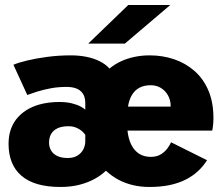

<svg xmlns="http://www.w3.org/2000/svg" viewBox="-20 -732 890 763"><path d="M220.1 11Q168 11 129.3 -0.3Q90.6 -11.6 65 -33.8Q39.3 -56 26.6 -87.9Q14 -119.7 14 -160.7Q14 -193.5 23.7 -219.9Q33.4 -246.4 51.5 -266.3Q69.6 -286.3 94.6 -299.9Q119.6 -313.4 150.3 -320.1Q180.9 -326.7 216 -326.7Q244.3 -326.7 265.4 -321.4Q286.5 -316.1 300 -308.9Q313.6 -301.8 318.9 -296V-324.1Q318.9 -337.4 314.9 -348.6Q310.9 -359.9 302.1 -368.6Q293.4 -377.2 278.9 -381.9Q264.5 -386.6 243.6 -386.6Q211.1 -386.6 182.2 -381.2Q153.4 -375.9 129.5 -368.5Q105.6 -361 88.4 -354.6L33.3 -474.6Q52.4 -482.9 87.8 -491.5Q123.1 -500.1 168 -506Q212.9 -512 260.9 -512Q294.8 -512 323.8 -506.1Q352.9 -500.3 376.2 -488.6Q399.6 -477 415.2 -459.6Q436.6 -477.4 461.8 -488.8Q486.9 -500.3 515.5 -506.1Q544 -512 574.6 -512Q626.1 -512 672 -496.5Q717.9 -480.9 753.1 -449.9Q788.4 -418.9 808.3 -372.1Q828.2 -325.2 828.2 -262.5Q828.2 -250.4 826.9 -236.8Q825.6 -223.2 823.3 -212.9H486.6Q490.1 -180.6 501.6 -157.2Q513.1 -133.9 532.6 -121.2Q552.1 -108.6 579.1 -108.6Q603.1 -108.6 619.3 -118.7Q635.4 -128.8 645.4 -142.4Q655.4 -156.1 659.8 -166.6L802.7 -95.3Q787.6 -71.2 766.8 -51.9Q745.9 -32.5 717.9 -18.3Q690 -4.1 654.2 3.5Q618.4 11 573.1 11Q539.8 11 508.8 3.8Q477.7 -3.5 450.5 -17.9Q423.4 -32.4 401 -53.6Q382.1 -35.3 355.5 -20.8Q329 -6.2 295.2 2.4Q261.4 11 220.1 11ZM249.3 -104.1Q272.3 -104.1 287.7 -113.6Q303.1 -123.1 311 -138.2Q318.9 -153.3 318.9 -170V-196.1Q315.1 -201.8 309 -207.8Q302.8 -213.9 294.5 -218.9Q286.1 -223.9 275.9 -227.2Q265.7 -230.4 253 -230.4Q226 -230.4 208.7 -222.3Q191.4 -214.1 183.1 -199.5Q174.9 -184.9 174.9 -165.9Q174.9 -147.6 183.1 -133.7Q191.4 -119.9 207.8 -112Q224.2 -104.1 249.3 -104.1ZM488.6 -308.3H658.1V-311.8Q658.1 -327.2 652.8 -341.6Q647.4 -356.1 637 -367.8Q626.6 -379.5 611.9 -386.4Q597.1 -393.3 578.4 -393.3Q554.1 -393.3 535.6 -384.1Q517 -374.9 505.2 -356.1Q493.4 -337.4 488.6 -308.3ZM476.2 -558.7H330.6L489.6 -712H656.5Z"/></svg>

Font: Trispace Thin
Style: Regular
Weight: 100
Designer: Tyler Finck
Foundry: Etcetera Type Company
Version: Version 1.210